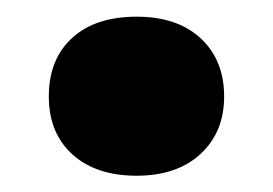

<svg xmlns="http://www.w3.org/2000/svg" viewBox="-20 -398 336 236"><path d="M40 -279.5Q40 -325 68.5 -351.2Q97 -377.5 148 -377.5Q198 -377.5 226.8 -350.8Q255.5 -324 255.5 -279.5Q255.5 -235.5 226.5 -208.8Q197.5 -182 148 -182Q98 -182 69 -208.2Q40 -234.5 40 -279.5Z"/></svg>

Font: Encode Sans Semi Expanded
Style: Bold
Weight: 700
Width: 6
Designer: Multiple Designers
Foundry: Impallari Type
Version: Version 2.000